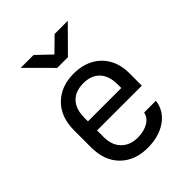

<svg xmlns="http://www.w3.org/2000/svg" viewBox="-222 -909 1042 1042"><g transform="rotate(-45 299.5 -387.5)"><path d="M258.3 -645 118.7 -785.2H217.3L299.3 -707L378.9 -785.2H480L340.8 -645ZM299.3 9.8Q202.1 9.8 143.1 -48.3Q83.5 -106.9 83.5 -210V-339.8Q83.5 -442.9 143.1 -501.5Q202.6 -560.1 299.3 -560.1Q363.8 -560.1 412.6 -534.2Q460.9 -508.3 487.8 -460.9Q514.6 -414.1 515.1 -350.1V-252H171.4V-200.2Q171.4 -139.2 206.5 -103.5Q241.7 -67.9 299.3 -67.9Q348.6 -67.9 381.3 -87.4Q414.1 -106.9 420.9 -140.1H511.2Q502.4 -71.3 443.8 -30.3Q385.7 9.8 299.3 9.8ZM171.4 -321.8H427.2V-350.1Q427.2 -415 393.6 -450.7Q359.9 -486.3 299.3 -485.8Q238.3 -485.8 205.1 -450.7Q171.4 -415 171.4 -350.1Z"/></g></svg>

Font: UDEV Gothic 35
Style: Regular
Weight: 400
Version: v2.1.0; ttfautohint (v1.8.4.7-5d5b-dirty) -l 6 -r 45 -G 200 